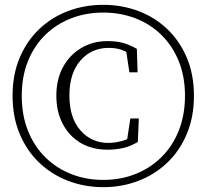

<svg xmlns="http://www.w3.org/2000/svg" viewBox="-20 -759 854 794"><path d="M407 15Q330 15 262 -11Q194 -37 142.5 -86Q91 -135 61.5 -205Q32 -275 32 -363Q32 -451 61.5 -520.5Q91 -590 142.5 -639Q194 -688 262 -713.5Q330 -739 407 -739Q484 -739 552 -713.5Q620 -688 671.5 -639Q723 -590 752.5 -520.5Q782 -451 782 -363Q782 -275 752.5 -205Q723 -135 671.5 -86Q620 -37 552 -11Q484 15 407 15ZM407 -15Q479 -15 540.5 -39.5Q602 -64 648 -109.5Q694 -155 719.5 -219.5Q745 -284 745 -363Q745 -443 719 -506.5Q693 -570 647 -615Q601 -660 539.5 -683.5Q478 -707 407 -707Q336 -707 275 -683.5Q214 -660 168 -615.5Q122 -571 96 -507Q70 -443 70 -363Q70 -282 96 -217.5Q122 -153 168 -108Q214 -63 275 -39Q336 -15 407 -15ZM424 -140Q361 -140 313.5 -168Q266 -196 239.5 -246.5Q213 -297 213 -363Q213 -431 240.5 -481.5Q268 -532 316 -560.5Q364 -589 424 -589Q462 -589 489 -581.5Q516 -574 546 -557L549 -460H515L500 -561L533 -525Q508 -544 484 -552.5Q460 -561 430 -561Q358 -561 312.5 -508.5Q267 -456 267 -364Q267 -272 312.5 -220Q358 -168 428 -168Q454 -168 482.5 -175.5Q511 -183 536 -202L504 -170L519 -269H554L550 -172Q520 -154 489.5 -147Q459 -140 424 -140Z"/></svg>

Font: Noto Serif TC ExtraLight ExtraLight
Style: Regular
Weight: 250
Version: Version 2.003-H1;hotconv 1.1.1;makeotfexe 2.6.0